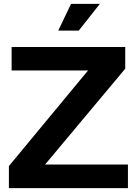

<svg xmlns="http://www.w3.org/2000/svg" viewBox="-20 -972 707 992"><path d="M26 0V-114L435 -608H40V-729H627V-617L213 -122H641V0ZM281 -814 347 -952H496L387 -814Z"/></svg>

Font: BDO Grotesk DemiBold
Style: Regular
Weight: 600
Designer: Deni Anggara
Foundry: Lokal Container
Version: Version 2.000